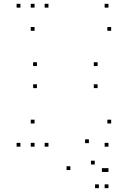

<svg xmlns="http://www.w3.org/2000/svg" viewBox="-20 -760 660 1008"><path d="M234.4 -720V-740H214.4V-720ZM87.2 -720V-740H67.2V-720ZM87.2 10V-10H67.2V10ZM234.4 10V-10H214.4V10ZM161.4 -111.7V-131.7H141.4V-111.7ZM161.4 10V-10H141.4V10ZM549.4 10V-10H529.4V10ZM563.6 -111.7V-131.7H543.6V-111.7ZM173.9 -413.2V-433.2H153.9V-413.2ZM173.9 -297.4V-317.4H153.9V-297.4ZM492.5 -297.4V-317.4H472.5V-297.4ZM492.5 -413.2V-433.2H472.5V-413.2ZM549.4 -720V-740H529.4V-720ZM161.4 -720V-740H141.4V-720ZM161.4 -598.3V-618.3H141.4V-598.3ZM563.6 -598.3V-618.3H543.6V-598.3ZM349.5 132.8V112.8H329.5V132.8ZM499.1 227.9V207.9H479.1V227.9ZM549.4 227.9V207.9H529.4V227.9ZM549.4 142.8V122.8H529.4V142.8ZM534.9 142.8V122.8H514.9V142.8ZM477.5 103.6V83.6H457.5V103.6ZM549.4 10V-10H529.4V10ZM446.7 -8.5V-28.5H426.7V-8.5Z"/></svg>

Font: Monaspace Argon Dots Var
Style: Regular
Weight: 400
Designer: Riley Cran and the Lettermatic Team
Version: Version 1.100 (Monaspace Argon Dots)